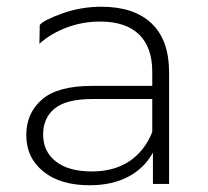

<svg xmlns="http://www.w3.org/2000/svg" viewBox="-20 -546 617 570"><path d="M281 -526Q378 -526 430 -476.5Q482 -427 482 -331V0H434V-93Q409 -47 361 -21.5Q313 4 246 4Q159 4 108.5 -37Q58 -78 58 -145Q58 -210 104.5 -250.5Q151 -291 253 -291H432V-333Q432 -406 392.5 -444Q353 -482 277 -482Q225 -482 177.5 -464Q130 -446 97 -416L98 -472Q111 -487 166 -506.5Q221 -526 281 -526ZM253 -37Q318 -37 363.5 -67Q409 -97 432 -154V-252H254Q177 -252 142.5 -224Q108 -196 108 -147Q108 -96 146 -66.5Q184 -37 253 -37Z"/></svg>

Font: Hilab Light
Style: Regular
Weight: 300
Designer: Cristianderson Lima
Foundry: Cristianderson
Version: Version 1.0